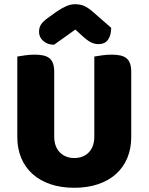

<svg xmlns="http://www.w3.org/2000/svg" viewBox="-20 -874 704 910"><path d="M602 -224Q602 -170 583.5 -125.5Q565 -81 530 -49.5Q495 -18 445 -1Q395 16 332 16Q269 16 219 -1Q169 -18 134 -49.5Q99 -81 80.5 -125.5Q62 -170 62 -224V-606Q73 -608 97 -611.5Q121 -615 143 -615Q166 -615 183.5 -611.5Q201 -608 213 -599Q225 -590 231 -574Q237 -558 237 -532V-227Q237 -179 263.5 -152Q290 -125 332 -125Q375 -125 401 -152Q427 -179 427 -227V-606Q438 -608 462 -611.5Q486 -615 508 -615Q531 -615 548.5 -611.5Q566 -608 578 -599Q590 -590 596 -574Q602 -558 602 -532ZM337 -734Q306 -711 282 -694.5Q258 -678 236 -662Q206 -662 185.5 -679.5Q165 -697 165 -723Q165 -743 174.5 -758Q184 -773 211 -792L247 -818Q272 -835 293.5 -844.5Q315 -854 335 -854Q362 -854 381 -845Q400 -836 426 -813L507 -742Q507 -708 492.5 -686.5Q478 -665 447 -665Q437 -665 428.5 -667Q420 -669 410 -674Q400 -679 388 -688.5Q376 -698 360 -713Z"/></svg>

Font: Baloo Bhai
Style: Regular
Weight: 400
Designer: Supriya Tembe, Noopur Datye and Ek Type
Foundry: Ek Type
Version: Version 1.100;PS 1.000;hotconv 1.0.88;makeotf.lib2.5.647800;